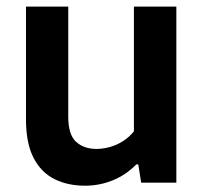

<svg xmlns="http://www.w3.org/2000/svg" viewBox="-20 -566 632 595"><path d="M243.5 9.5Q190 9.5 148.8 -11Q107.5 -31.5 84 -76.8Q60.5 -122 60.5 -197V-545.5H191.5V-205Q191.5 -148.5 215.8 -126.5Q240 -104.5 279 -104.5Q298.5 -104.5 319.8 -110.2Q341 -116 360.5 -128.2Q380 -140.5 395 -159V-545.5H526.5V0H417.5L408.5 -56.5H402.5Q370.5 -24 329.5 -7.2Q288.5 9.5 243.5 9.5Z"/></svg>

Font: Encode Sans Condensed Thin SemiBold
Style: Regular
Weight: 600
Version: Version 3.002